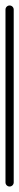

<svg xmlns="http://www.w3.org/2000/svg" viewBox="280 -350 70 700"><g transform="rotate(-90 315.0 0.0)"><path d="M0 -15C-8.3 -15 -15 -8.3 -15 0C-15 8.3 -8.3 15 0 15C210 15 420 15 630 15C638.3 15 645 8.3 645 0C645 -8.3 638.3 -15 630 -15C420 -15 210 -15 0 -15Z"/></g></svg>

Font: FRB American Cursive Just Baseline
Style: Italic
Weight: 400
Italic angle: -25°
Version: Version 2.0;Modular Font Editor K font №1